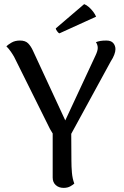

<svg xmlns="http://www.w3.org/2000/svg" viewBox="-20 -901 601 933"><path d="M276 -229Q261 -229 251.5 -236Q242 -243 235 -254Q228 -265 223 -274L49 -624Q43 -635 33 -649.5Q23 -664 11 -676Q19 -684 36 -694Q53 -704 77 -704Q103 -704 116.5 -690.5Q130 -677 140 -655L312 -284L274 -266L444 -631Q455 -654 455 -668Q455 -676 452.5 -683.5Q450 -691 446 -696Q456 -700 467.5 -702Q479 -704 497 -704Q520 -704 530.5 -691.5Q541 -679 541 -662Q541 -650 535 -634.5Q529 -619 519 -604L322 -243ZM326 -283 327 -120Q327 -91 329.5 -62Q332 -33 341 -9Q335 -3 321.5 4.5Q308 12 289 12Q266 12 251 -1.5Q236 -15 236 -38V-269ZM447 -820 269 -739Q263 -741 257 -750Q251 -759 251 -763L389 -881Q400 -877 411.5 -867Q423 -857 432.5 -844.5Q442 -832 447 -820Z"/></svg>

Font: Arima Thin Medium
Style: Regular
Weight: 500
Version: Version 1.100